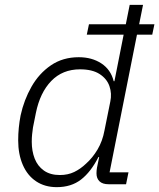

<svg xmlns="http://www.w3.org/2000/svg" viewBox="-20 -760 657 792"><path d="M500 0H428Q403 0 390.5 -12Q378 -24 378 -45Q378 -51 378.5 -56.5Q379 -62 380 -68L389 -112H386Q355 -51 314.5 -19.5Q274 12 214 12Q165 12 129 -12Q93 -36 74 -80Q55 -124 55 -181Q55 -207 57.5 -232.5Q60 -258 65 -284Q79 -348 110 -402.5Q141 -457 190 -490.5Q239 -524 305 -524Q359 -524 398 -498.5Q437 -473 449 -425H452L490 -617H338L347 -660H499L515 -740H570L554 -660H617L608 -617H545L432 -49H510ZM227 -38Q260 -38 286 -50.5Q312 -63 335 -85Q362 -109 382.5 -143.5Q403 -178 411 -222L435 -341Q442 -374 431.5 -404.5Q421 -435 391 -454.5Q361 -474 310 -474Q238 -474 191.5 -426Q145 -378 128 -294L116 -234Q114 -220 112.5 -206Q111 -192 111 -175Q111 -137 123 -106Q135 -75 161 -56.5Q187 -38 227 -38Z"/></svg>

Font: IBM Plex Sans Light
Style: Italic
Weight: 300
Italic angle: -11.31°
Designer: Mike Abbink, Paul van der Laan, Pieter van Rosmalen
Foundry: Bold Monday
Version: Version 3.201